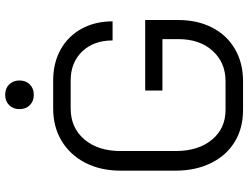

<svg xmlns="http://www.w3.org/2000/svg" viewBox="-126 -802 937 724"><g transform="rotate(-90 342.0 -440.5)"><path d="M60 -246V-454Q60 -529 89.5 -586.5Q119 -644 172 -676Q225 -708 294 -708H400Q466 -708 516.5 -680Q567 -652 595 -601Q623 -550 623 -484H551Q551 -555 509.5 -598.5Q468 -642 400 -642H294Q222 -642 178 -590.5Q134 -539 134 -454V-246Q134 -161 176.5 -109.5Q219 -58 289 -58H397Q468 -58 512 -107Q556 -156 556 -236V-296H362V-361H628V-236Q628 -164 599.5 -108.5Q571 -53 518.5 -22.5Q466 8 397 8H289Q220 8 168.5 -23.5Q117 -55 88.5 -113Q60 -171 60 -246ZM292 -835Q292 -859 307 -874Q322 -889 346 -889Q370 -889 385 -874Q400 -859 400 -835Q400 -811 385 -796Q370 -781 346 -781Q322 -781 307 -796Q292 -811 292 -835Z"/></g></svg>

Font: Bai Jamjuree
Style: Regular
Weight: 400
Designer: Katatrad Aksorn Co.,Ltd.
Foundry: Cadson Demak Co.,Ltd.
Version: Version 1.000; ttfautohint (v1.6)